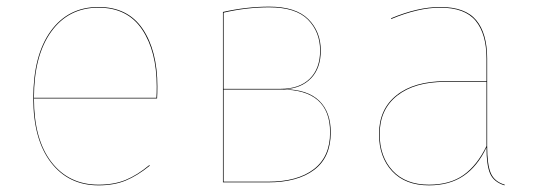

<svg xmlns="http://www.w3.org/2000/svg" viewBox="-20 -548 1612 577"><path d="M452 -252H82Q82 -129 134.5 -61Q187 7 276 7Q323 7 358 -7.5Q393 -22 429 -52L430 -50Q393 -20 358 -5.5Q323 9 276 9Q186 9 133 -60Q80 -129 80 -253Q80 -382 132.5 -454.5Q185 -527 276 -527Q364 -527 408.5 -461.5Q453 -396 453 -288Q453 -266 452 -252ZM451 -288Q451 -394 407 -459.5Q363 -525 276 -525Q186 -525 134 -453Q82 -381 82 -254H450Q451 -267 451 -288Z M974 -150Q974 -75 924 -37.5Q874 0 786 0H650V-512Q721 -528 789 -528Q869 -528 906.5 -490.5Q944 -453 944 -396Q944 -343 914.5 -312.5Q885 -282 835 -280Q904 -279 939 -245.5Q974 -212 974 -150ZM652 -510V-281H823Q880 -281 911 -311.5Q942 -342 942 -396Q942 -452 905.5 -489Q869 -526 789 -526Q721 -526 652 -510ZM972 -150Q972 -279 825 -279H652V-2H786Q874 -2 923 -39.5Q972 -77 972 -150Z M1497 7 1496 9Q1464 -1 1453 -26Q1442 -51 1442 -105Q1415 -48 1373 -19.5Q1331 9 1269 9Q1198 9 1158.5 -33.5Q1119 -76 1119 -145Q1119 -220 1172 -262Q1225 -304 1318 -304H1442V-372Q1442 -446 1409.5 -485.5Q1377 -525 1303 -525Q1237 -525 1156 -491L1155 -493Q1236 -527 1303 -527Q1378 -527 1411 -487.5Q1444 -448 1444 -372V-110Q1444 -53 1455 -27.5Q1466 -2 1497 7ZM1442 -109V-302H1318Q1226 -302 1173.5 -260.5Q1121 -219 1121 -145Q1121 -77 1160 -35Q1199 7 1269 7Q1332 7 1373 -22Q1414 -51 1442 -109Z"/></svg>

Font: FiraGO Two
Style: Regular
Weight: 100
Designer: bBox Type
Foundry: bBox Type GmbH
Version: Version 1.001